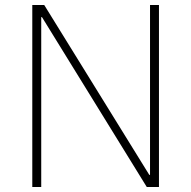

<svg xmlns="http://www.w3.org/2000/svg" viewBox="-20 -753 770 773"><path d="M146 0H110V-733H158L581 -49H584V-733H620V0H571L149 -684H146Z"/></svg>

Font: IBM Plex Sans JP ExtraLight
Style: Regular
Weight: 200
Designer: Mike Abbink; Paul van der Laan; Pieter van Rosmalen; Wujin Sim; Yejin Wi; Jinhee Kim; Boomi Park; Yona Kim; Kichan Ma
Foundry: Sandoll Inc.
Version: Version 1.001